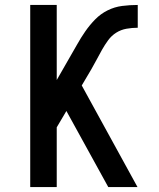

<svg xmlns="http://www.w3.org/2000/svg" viewBox="-20 -755 640 775"><path d="M102 0V-735H209V-432L260 -521Q276 -548 291 -575Q306 -602 324 -628Q342 -654 364 -676.5Q386 -699 414 -713Q442 -727 473 -731Q504 -735 536 -735V-643Q513 -643 490.5 -639Q468 -635 449 -623Q430 -611 416.5 -592.5Q403 -574 392 -554.5Q381 -535 370.5 -515Q360 -495 349 -476L310 -410L535 0H417L248 -307L209 -241V0Z"/></svg>

Font: Iosevka Custom SmBdEx
Style: Regular
Weight: 600
Width: 7
Monospace: yes
Designer: Belleve Invis
Foundry: Belleve Invis
Version: Version 11.2.4; ttfautohint (v1.8.4)